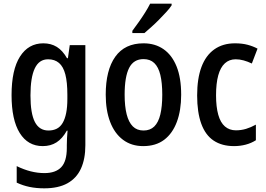

<svg xmlns="http://www.w3.org/2000/svg" viewBox="-20 -786 1447 1046"><path d="M216 -550Q258 -550 289.5 -530.5Q321 -511 345 -469H350L360 -540H445V5Q445 80 421 132.5Q397 185 347.5 212.5Q298 240 221 240Q178 240 141.5 232.5Q105 225 71 209V119Q110 138 147.5 147.5Q185 157 222 157Q283 157 313.5 125Q344 93 344 20V5Q344 -12 345 -32.5Q346 -53 348 -74H344Q320 -31 288 -10.5Q256 10 213 10Q132 10 87.5 -61.5Q43 -133 43 -268Q43 -406 89 -478Q135 -550 216 -550ZM242 -463Q193 -463 169.5 -413.5Q146 -364 146 -266Q146 -168 170 -121.5Q194 -75 244 -75Q270 -75 289.5 -85Q309 -95 321.5 -116.5Q334 -138 340.5 -170.5Q347 -203 347 -247V-270Q347 -338 336 -380.5Q325 -423 301.5 -443Q278 -463 242 -463Z M967 -270Q967 -185 943.5 -122Q920 -59 874.5 -24.5Q829 10 760 10Q696 10 650 -24.5Q604 -59 580 -122Q556 -185 556 -270Q556 -404 608 -477Q660 -550 762 -550Q825 -550 871 -518Q917 -486 942 -424Q967 -362 967 -270ZM659 -270Q659 -207 670 -163.5Q681 -120 703.5 -97.5Q726 -75 762 -75Q798 -75 820.5 -97Q843 -119 853.5 -162.5Q864 -206 864 -270Q864 -335 853.5 -378Q843 -421 820.5 -442.5Q798 -464 762 -464Q708 -464 683.5 -416Q659 -368 659 -270ZM915 -757Q905 -741 886.5 -721Q868 -701 847 -679.5Q826 -658 804.5 -639Q783 -620 767 -606H701V-618Q719 -642 737 -667.5Q755 -693 771 -718.5Q787 -744 798 -766H915Z M1255 10Q1189 10 1144 -20Q1099 -50 1076.5 -112Q1054 -174 1054 -266Q1054 -358 1077.5 -421Q1101 -484 1147.5 -517Q1194 -550 1260 -550Q1299 -550 1329 -542Q1359 -534 1383 -521L1352 -440Q1329 -451 1307 -457Q1285 -463 1264 -463Q1229 -463 1205 -441Q1181 -419 1169 -375.5Q1157 -332 1157 -267Q1157 -204 1169 -161Q1181 -118 1205.5 -97Q1230 -76 1265 -76Q1294 -76 1320.5 -84Q1347 -92 1374 -107V-22Q1349 -6 1318.5 2Q1288 10 1255 10Z"/></svg>

Font: Noto Sans Bengali Condensed Medium
Style: Regular
Weight: 500
Width: 3
Designer: Jelle Bosma - Monotype Design Team
Foundry: Monotype Imaging Inc.
Version: Version 2.003